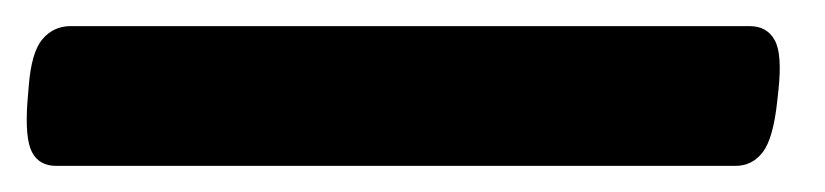

<svg xmlns="http://www.w3.org/2000/svg" viewBox="-78 16 632 147"><path d="M-35 143Q-48 143 -53.5 132.5Q-59 122 -57 94L-56 82Q-54 56 -45.5 46Q-37 36 -24 36H496Q509 36 515 46.5Q521 57 518 85L517 94Q514 122 506 132.5Q498 143 485 143Z"/></svg>

Font: Asap
Style: Bold Italic
Weight: 700
Italic angle: -6°
Designer: Pablo Cosgaya
Foundry: Omnibus-Type
Version: Version 3.001; ttfautohint (v1.8.3)